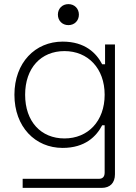

<svg xmlns="http://www.w3.org/2000/svg" viewBox="-20 -712 660 932"><path d="M312 -590C342 -590 363 -612 363 -641C363 -670 342 -692 312 -692C282 -692 261 -670 261 -641C261 -612 282 -590 312 -590ZM490 -496V-400H476C448 -454 393 -510 284 -510C151 -510 50 -408 50 -252C50 -96 151 6 284 6C393 6 448 -50 476 -104H488V126C488 146 478 156 460 156H90V200H474C514 200 538 176 538 134V-496ZM293 -40C179 -40 102 -122 102 -252C102 -382 179 -464 293 -464C407 -464 488 -380 488 -252C488 -124 407 -40 293 -40Z"/></svg>

Font: Space Text Light
Style: Regular
Weight: 300
Designer: Florian Karsten (Space Text), Colophon Foundry (Space Mono)
Foundry: Florian Karsten
Version: Version 1.003;PS 001.003;hotconv 1.0.88;makeotf.lib2.5.64775